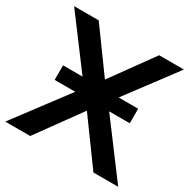

<svg xmlns="http://www.w3.org/2000/svg" viewBox="-164 -856 1000 1007"><g transform="rotate(30 336.0 -352.5)"><path d="M-6 0 284 -386V-331L4 -705H153L357 -424H316L519 -705H669L389 -331V-386L678 0H528L314 -294H358L145 0ZM109 -319V-407H564V-319Z"/></g></svg>

Font: NunitoSans3
Style: Bold
Weight: 700
Designer: Vernon Adams
Foundry: Vernon Adams
Version: Version 3.101;gftools[0.9.27]